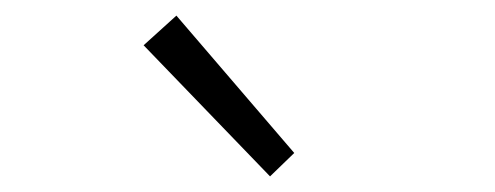

<svg xmlns="http://www.w3.org/2000/svg" viewBox="-20 -861 634 246"><path d="M326 -635 357 -665 206 -841 164 -803Z"/></svg>

Font: Noto Sans SC Light
Style: Regular
Weight: 300
Designer: Ryoko NISHIZUKA 西塚涼子 (kana, bopomofo & ideographs); Paul D. Hunt (Latin, Greek & Cyrillic); Sandoll Communications 산돌커뮤니
Foundry: Adobe
Version: Version 2.004;hotconv 1.0.118;makeotfexe 2.5.65603